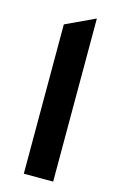

<svg xmlns="http://www.w3.org/2000/svg" viewBox="-113 -772 516 821"><g transform="rotate(15 145.0 -361.0)"><path d="M210 -722V0H80V-661Z"/></g></svg>

Font: ReCut ExtraBold
Style: Regular
Weight: 800
Designer: Giant Group (for alternate capitals set)
Version: Version 2.002;FEAKit 1.0